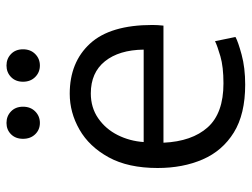

<svg xmlns="http://www.w3.org/2000/svg" viewBox="-112 -653 776 592"><g transform="rotate(-90 276.0 -357.0)"><path d="M311 11Q220 11 163.5 -24Q107 -59 80.5 -120Q54 -181 54 -259Q54 -350 87 -410Q120 -470 172.5 -500Q225 -530 283 -530Q380 -530 437.5 -467.5Q495 -405 495 -275Q495 -268 494.5 -258.5Q494 -249 493 -241H132Q136 -153 179.5 -104.5Q223 -56 315 -56Q366 -56 398.5 -65.5Q431 -75 445 -82L458 -19Q444 -11 403.5 0Q363 11 311 11ZM134 -302H419Q418 -378 383 -421.5Q348 -465 284 -465Q240 -465 207 -442Q174 -419 155.5 -382Q137 -345 134 -302ZM370 -622Q349 -622 334.5 -636.5Q320 -651 320 -674Q320 -697 334.5 -711Q349 -725 370 -725Q391 -725 405.5 -711Q420 -697 420 -674Q420 -651 405.5 -636.5Q391 -622 370 -622ZM193 -622Q172 -622 158 -636.5Q144 -651 144 -674Q144 -697 158 -711Q172 -725 193 -725Q214 -725 228.5 -711Q243 -697 243 -674Q243 -651 228.5 -636.5Q214 -622 193 -622Z"/></g></svg>

Font: Ubuntu Sans
Style: Regular
Weight: 400
Designer: Dalton Maag Ltd
Foundry: Dalton Maag Ltd
Version: Version 1.006; ttfautohint (v1.8.4.7-5d5b)